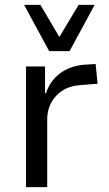

<svg xmlns="http://www.w3.org/2000/svg" viewBox="-20 -769 448 789"><path d="M87 0V-496H165V-386H169Q186 -437 226.5 -467.5Q267 -498 326 -503L373 -506L381 -425L307 -419Q246 -414 210 -374.5Q174 -335 174 -277V0ZM182 -559 79 -749H146L224 -617L303 -749H369L266 -559Z"/></svg>

Font: Nunito Sans 7pt SemiCondensed
Style: Regular
Weight: 400
Width: 4
Designer: Vernon Adams
Foundry: Vernon Adams
Version: Version 3.101;gftools[0.9.27]